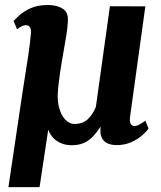

<svg xmlns="http://www.w3.org/2000/svg" viewBox="-20 -584 660 786"><path d="M142 182H14.5L67.5 -175Q74.5 -223 81.8 -267.8Q89 -312.5 95.8 -357.5Q102.5 -402.5 107 -451Q107 -468.5 100.8 -474.8Q94.5 -481 87 -481Q77.5 -481 68.2 -476.2Q59 -471.5 50 -464L35.5 -498.5Q42.5 -505.5 59 -521Q75.5 -536.5 104.5 -550Q133.5 -563.5 177 -563.5Q211.5 -563.5 235.5 -549.2Q259.5 -535 258 -500Q256 -462.5 248 -418.5Q240 -374.5 233 -331.5Q229.5 -309.5 226.5 -290.2Q223.5 -271 221.5 -254Q219.5 -237 218 -221.8Q216.5 -206.5 216 -192Q216.5 -163.5 222.5 -141.8Q228.5 -120 238.2 -105.8Q248 -91.5 260 -84Q272 -76.5 284.5 -76.5Q319 -76.5 339.8 -96.5Q360.5 -116.5 372.5 -146.5L430 -558.5L575 -558L512.5 -106.5Q510 -87 514.8 -77.5Q519.5 -68 530.5 -68Q540.5 -68 553.5 -75.8Q566.5 -83.5 575 -90L588 -58Q581.5 -47.5 563.5 -31.2Q545.5 -15 518.5 -2.5Q491.5 10 457.5 10Q437 10 421 3.2Q405 -3.5 396.8 -20Q388.5 -36.5 392 -66Q377.5 -43.5 361.2 -26Q345 -8.5 323.8 1Q302.5 10.5 273 10.5Q251 10.5 231.8 3Q212.5 -4.5 198.5 -19Q184.5 -33.5 177.5 -53.5Z"/></svg>

Font: Merriweather 28pt ExtraBold
Style: Italic
Weight: 800
Italic angle: -7.8°
Version: Version 2.101